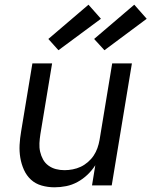

<svg xmlns="http://www.w3.org/2000/svg" viewBox="-20 -790 645 818"><path d="M212 8Q184 8 157.5 0.5Q131 -7 112 -24.5Q93 -42 82 -66.5Q71 -91 66.5 -118Q62 -145 63.5 -173Q65 -201 70 -230L118 -520H202L152 -218Q149 -199 148 -180Q147 -161 151 -143.5Q155 -126 163.5 -110.5Q172 -95 186.5 -84.5Q201 -74 218.5 -69.5Q236 -65 255 -65Q272 -65 290 -68.5Q308 -72 324 -79.5Q340 -87 354.5 -99.5Q369 -112 379 -127Q389 -142 395 -159Q401 -176 404 -193L458 -520H542L456 0H372L386 -86Q372 -64 352.5 -45.5Q333 -27 310 -14.5Q287 -2 262 3Q237 8 212 8ZM425 -576 381 -624 552 -770 605 -710ZM229 -576 186 -624 357 -770 410 -710Z"/></svg>

Font: Iosevka Aile
Style: Italic
Weight: 400
Italic angle: -9°
Designer: Belleve Invis
Foundry: Belleve Invis
Version: Version 28.0.1; ttfautohint (v1.8.4)